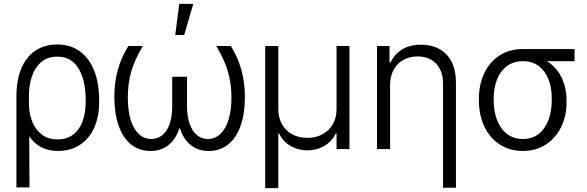

<svg xmlns="http://www.w3.org/2000/svg" viewBox="-20 -767 3023 988"><path d="M274.4 -538.1Q342.3 -538.1 390.9 -502.9Q439.5 -467.8 464.8 -403.1Q490.2 -338.4 490.2 -252V-241.2Q490.2 -167.5 465.1 -110.6Q439.9 -53.7 391.8 -22Q343.8 9.8 278.3 9.8Q181.6 9.8 130.4 -65.9L131.8 197.3H64.5V-269.5Q64.5 -356 90.3 -416.3Q116.2 -476.6 163.6 -507.3Q210.9 -538.1 274.4 -538.1ZM129.4 -215.8Q132.3 -173.3 148.4 -135.5Q164.6 -97.7 196.3 -73.7Q228 -49.8 275.4 -49.8Q324.2 -49.8 356.7 -74.7Q389.2 -99.6 405 -142.8Q420.9 -186 420.9 -241.2V-252Q420.9 -354.5 384 -415Q347.2 -475.6 274.4 -475.6Q225.1 -475.6 192.4 -447.8Q159.7 -419.9 144 -373.5Q128.4 -327.1 128.9 -270.5Z M637.7 -264.6Q637.7 -198.7 652.3 -150.9Q667 -103 694.3 -77.4Q721.7 -51.8 758.8 -51.8Q791.5 -51.8 815.7 -71.8Q839.8 -91.8 853 -129.6Q866.2 -167.5 866.2 -220.7V-372.1H942.4V-220.7Q942.4 -168 955.8 -129.9Q969.2 -91.8 993.4 -71.8Q1017.6 -51.8 1049.8 -51.8Q1086.4 -51.8 1113.8 -77.4Q1141.1 -103 1156 -151.1Q1170.9 -199.2 1170.9 -264.6Q1170.9 -334.5 1153.8 -395.5Q1136.7 -456.5 1092.8 -530.3H1168Q1240.2 -413.6 1240.2 -269.5Q1240.2 -182.6 1218 -119.9Q1195.8 -57.1 1154.1 -23.7Q1112.3 9.8 1054.7 9.8Q999 9.8 960.9 -21Q922.9 -51.8 904.3 -110.4Q885.7 -51.8 847.7 -21Q809.6 9.8 753.9 9.8Q696.3 9.8 654.5 -23.7Q612.8 -57.1 590.6 -119.9Q568.4 -182.6 568.4 -269.5Q568.4 -416 640.6 -530.3H714.8Q671.4 -456.5 654.5 -395.5Q637.7 -334.5 637.7 -264.6ZM902.3 -747.1H974.6L927.7 -586.9H881.8Z M1344.7 -530.3H1412.1V-205.1Q1412.1 -162.1 1430.7 -128.4Q1449.2 -94.7 1483.2 -76.2Q1517.1 -57.6 1561.5 -57.6Q1606 -57.6 1640.1 -76.4Q1674.3 -95.2 1693.1 -128.7Q1711.9 -162.1 1711.9 -205.1V-530.3H1778.3V0H1711.9V-80.1H1708Q1687.5 -38.6 1648.7 -15.9Q1609.9 6.8 1561.5 6.8Q1514.2 6.8 1475.1 -16.1Q1436 -39.1 1416 -80.1H1412.1V201.2H1344.7Z M1987.3 0H1919.9V-530.3H1984.4V-446.3H1990.2Q2009.8 -488.8 2049.6 -512.9Q2089.4 -537.1 2146.5 -537.1Q2200.7 -537.1 2241.2 -514.6Q2281.7 -492.2 2304 -448.5Q2326.2 -404.8 2326.2 -342.8V199.2H2259.8V-337.9Q2259.8 -380.4 2243.9 -411.6Q2228 -442.9 2198.5 -459.7Q2168.9 -476.6 2128.9 -476.6Q2087.9 -476.6 2055.7 -458.7Q2023.4 -440.9 2005.4 -407.5Q1987.3 -374 1987.3 -329.1Z M2669.9 -514.6H2936.5V-452.1H2794.4Q2843.3 -421.9 2869.4 -368.9Q2895.5 -315.9 2895.5 -247.1V-239.3Q2895.5 -171.4 2868.2 -114.5Q2840.8 -57.6 2789.8 -23.9Q2738.8 9.8 2670.9 9.8Q2602.5 9.8 2551 -23.9Q2499.5 -57.6 2471.9 -116.9Q2444.3 -176.3 2444.3 -251V-259.8Q2444.3 -332 2471.9 -390.1Q2499.5 -448.2 2550.5 -481.4Q2601.6 -514.6 2669.9 -514.6ZM2670.9 -51.8Q2718.8 -51.8 2752.2 -78.1Q2785.6 -104.5 2802.5 -150.1Q2819.3 -195.8 2819.3 -252.9V-260.7Q2819.3 -314.9 2802.7 -358.2Q2786.1 -401.4 2752.7 -426.8Q2719.2 -452.1 2670.9 -452.1Q2622.1 -452.1 2588.4 -426.8Q2554.7 -401.4 2537.6 -357.9Q2520.5 -314.5 2520.5 -259.8V-251Q2520.5 -194.8 2537.6 -149.7Q2554.7 -104.5 2588.6 -78.1Q2622.6 -51.8 2670.9 -51.8Z"/></svg>

Font: Pretendard JP Light
Style: Regular
Weight: 300
Designer: Base glyphs from Inter by Rasmus Andersson; Hangeul glyphs from Noto Sans CJK(Source Han Sans) by Jang Soo-young and Kan
Foundry: Kil Hyung-jin
Version: Version 1.309